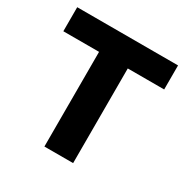

<svg xmlns="http://www.w3.org/2000/svg" viewBox="-161 -853 974 996"><g transform="rotate(30 325.5 -355.5)"><path d="M21 -567H235V0H407V-567H625V-711H21Z"/></g></svg>

Font: Asimov Pro
Style: Ult
Weight: 900
Designer: Google
Version: Version 2.000980; 2014